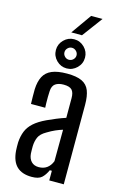

<svg xmlns="http://www.w3.org/2000/svg" viewBox="-142 -1017 683 1082"><g transform="rotate(15 199.0 -475.5)"><path d="M159.4 6.4Q102.8 6.4 72 -22.9Q41.3 -52.2 36.6 -113.2Q36.1 -125.6 35.7 -137.9Q35.3 -150.2 35.8 -162.5Q38.2 -198.7 49.7 -227.3Q61.2 -255.8 87 -279.1Q112.8 -302.4 157.7 -323.5Q181.8 -334.7 208.7 -345.8Q235.6 -356.8 262.2 -365.6V-481Q262.2 -513.5 248.4 -528Q234.6 -542.5 199.6 -542.5Q169.8 -542.5 152 -530Q134.2 -517.5 132.7 -486.4Q131.8 -472.1 131.5 -452.9Q131.3 -433.6 131.7 -416.1Q132.2 -398.6 132.7 -389.7H49.7Q49.2 -410 48.7 -432.5Q48.2 -454.9 48.7 -475.7Q50.8 -521.1 66.2 -550.3Q81.6 -579.5 114.6 -593.5Q147.7 -607.6 203 -607.6Q258.3 -607.6 289.4 -592.9Q320.5 -578.2 333.1 -546.4Q345.6 -514.6 345.6 -463.7L345.4 0H260.8V-56.3H248.9Q235.6 -26.6 217.4 -10.1Q199.1 6.4 159.4 6.4ZM183.4 -56.9Q211.5 -56.9 231 -71.1Q250.5 -85.3 261 -112.2L262 -296.1Q242 -290 221.1 -281Q200.1 -271.9 175 -256.6Q142.4 -238.2 132.2 -215.2Q122 -192.2 120.9 -162.5Q120.8 -148.8 121 -139Q121.2 -129.1 121.7 -118.6Q124.2 -89.8 140.2 -73.3Q156.2 -56.9 183.4 -56.9ZM191.3 -635Q156.8 -635 131.7 -660Q106.6 -685 106.6 -720.3Q106.6 -754.7 131.7 -779.8Q156.8 -804.9 191.5 -804.9Q226.3 -804.9 251.4 -779.8Q276.4 -754.7 276.4 -720.3Q276.4 -685 251.1 -660Q225.7 -635 191.3 -635ZM191.2 -685.4Q205.9 -685.4 216.4 -695.8Q226.9 -706.3 226.9 -720.1Q226.9 -734.7 216.1 -745Q205.4 -755.3 191.4 -755.3Q177.6 -755.3 167.1 -745Q156.5 -734.7 156.5 -720.2Q156.5 -706.4 166.8 -695.9Q177 -685.4 191.2 -685.4ZM164.8 -837.9 248.7 -956.6H315.3L227.2 -837.9Z"/></g></svg>

Font: Big Shoulders Text SC Thin
Style: Regular
Weight: 100
Designer: Patric King
Foundry: XO Type Co
Version: Version 2.002